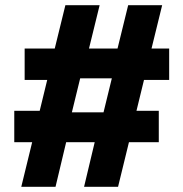

<svg xmlns="http://www.w3.org/2000/svg" viewBox="-20 -720 707 740"><path d="M379 -287 411 -418H289L257 -287ZM232 -700H364L323 -533H433L474 -700H605L564 -533H632V-412H535L506 -293H592V-172H477L435 0H304L345 -172H235L194 0H62L104 -172H35V-293H133L162 -412H75V-533H191Z"/></svg>

Font: renner_700bold
Style: Bold
Weight: 700
Version: Version 003.000 ; ttfautohint (v0.97) -l 8 -r 50 -G 200 -x 1